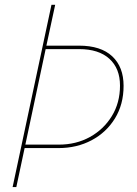

<svg xmlns="http://www.w3.org/2000/svg" viewBox="-20 -756 554 776"><path d="M31 0 188 -736.5H203L166 -564.5L160.5 -571.5H299.5Q387.5 -571.5 433.5 -528.5Q479.5 -485.5 479.5 -409Q479.5 -334 444.5 -277.2Q409.5 -220.5 350 -189Q290.5 -157.5 216.5 -157.5H72.5L81 -164.5L46 0ZM81 -164.5 75.5 -171.5H218Q287.5 -171.5 343.2 -202.2Q399 -233 432 -286.8Q465 -340.5 465 -410Q465 -479.5 422 -518.5Q379 -557.5 300 -557.5H157.5L166 -564.5Z"/></svg>

Font: Epilogue Thin
Style: Italic
Weight: 250
Italic angle: -12°
Designer: Tyler Finck
Foundry: Etcetera Type Co
Version: Version 2.112